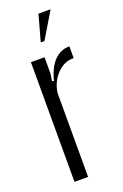

<svg xmlns="http://www.w3.org/2000/svg" viewBox="-132 -704 477 745"><g transform="rotate(-20 106.0 -331.5)"><path d="M117.2 -554.2H102.1L131.8 -662.1H182.1ZM40 -495.1H96.2V-426.8L91.8 -397.9L99.1 -396Q111.8 -447.8 138.2 -474.9Q164.6 -502 201.2 -502V-453.1Q164.1 -455.1 133.5 -424.6Q103 -394 96.2 -348.1V-1H40Z"/></g></svg>

Font: Moniqa Narrow Heading
Style: Regular
Weight: 400
Width: 4
Designer: Rajesh Rajput
Foundry: Rajesh Rajput
Version: Version 1.000